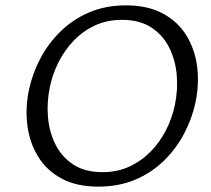

<svg xmlns="http://www.w3.org/2000/svg" viewBox="-20 -687 786 716"><path d="M347 9Q265 9 209 -21.5Q153 -52 121.5 -104Q90 -156 82 -220.5Q74 -285 88 -352Q101 -413 130.5 -469Q160 -525 206 -570Q252 -615 313 -641Q374 -667 449 -667Q532 -667 588.5 -636Q645 -605 676.5 -552.5Q708 -500 715.5 -435.5Q723 -371 709 -305Q696 -244 666 -187.5Q636 -131 590 -86.5Q544 -42 483 -16.5Q422 9 347 9ZM362 -45Q418 -45 463 -66Q508 -87 542.5 -122.5Q577 -158 599.5 -202.5Q622 -247 632 -295Q644 -352 639 -408Q634 -464 610.5 -510.5Q587 -557 543.5 -585Q500 -613 435 -613Q379 -613 334 -592Q289 -571 255 -535.5Q221 -500 198.5 -455.5Q176 -411 166 -363Q154 -306 159 -249.5Q164 -193 187.5 -147Q211 -101 254 -73Q297 -45 362 -45Z"/></svg>

Font: Ysabeau
Style: Italic
Weight: 400
Italic angle: -12°
Designer: Christian Thalmann (Catharsis Fonts)
Version: Version 2.000;gftools[0.9.27.dev2+g8671c4b]